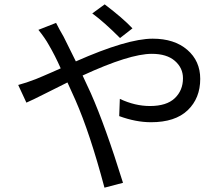

<svg xmlns="http://www.w3.org/2000/svg" viewBox="-20 -824 1040 891"><path d="M594.7 -692.4 537.1 -647.5Q461.9 -722.7 408.2 -761.7L465.8 -803.7Q550.8 -739.3 594.7 -692.4ZM158.2 -685.5 240.2 -717.8Q255.9 -686.5 275.4 -653.3Q322.3 -559.6 332 -539.1Q570.3 -644.5 688.5 -644.5Q789.1 -644.5 849.1 -592.8Q909.2 -541 909.2 -458Q909.2 -368.2 851.1 -312.5Q793 -256.8 680.7 -256.8Q610.4 -256.8 533.2 -285.2L536.1 -365.2Q606.4 -332 675.8 -332Q752.9 -332 791 -368.2Q829.1 -404.3 829.1 -460.9Q829.1 -508.8 791.5 -541.5Q753.9 -574.2 684.6 -574.2Q581.1 -574.2 363.3 -473.6L401.4 -391.6Q468.8 -239.3 550.8 24.4L464.8 46.9Q397.5 -206.1 330.1 -359.4Q323.2 -376 309.6 -404.8Q295.9 -433.6 293 -441.4Q268.6 -429.7 198.2 -394Q127.9 -358.4 102.5 -347.7L64.5 -429.7Q101.6 -439.5 146.5 -457Q161.1 -462.9 179.2 -470.7Q197.3 -478.5 222.2 -489.3Q247.1 -500 261.7 -506.8Q235.4 -566.4 206.1 -616.2Q189.5 -646.5 158.2 -685.5Z"/></svg>

Font: Gen Shin Gothic Regular
Style: Regular
Weight: 400
Designer: [Source Han Sans]
Ryoko NISHIZUKA  (kana & ideographs); Paul D. Hunt (Latin, Greek & Cyrillic); Wenlong ZHANG  (bopomofo
Version: Version 1.002.20150607